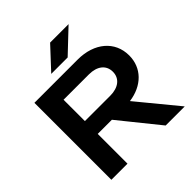

<svg xmlns="http://www.w3.org/2000/svg" viewBox="-249 -1145 1323 1323"><g transform="rotate(-45 412.0 -483.5)"><path d="M608 0H794L553 -293C686 -311 772 -398 772 -519C772 -657 663 -750 500 -750H79V0H236V-290H374ZM302 -809H462L629 -967H449ZM236 -415V-623H483C563 -623 613 -584 613 -519C613 -455 563 -415 483 -415Z"/></g></svg>

Font: Bounded Med
Style: Regular
Weight: 500
Designer: Vlad Churkin
Version: Version 3.0